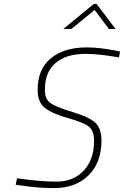

<svg xmlns="http://www.w3.org/2000/svg" viewBox="-20 -951 633 980"><path d="M415 -676Q318 -676 263.5 -629.5Q209 -583 209 -492Q209 -444 239.5 -423.5Q270 -403 351 -379Q432 -355 465 -326Q498 -297 498 -233Q498 -122 432.5 -56.5Q367 9 256 9Q171 9 90 -4L60 -8L67 -41Q185 -24 270 -24Q355 -24 407.5 -80.5Q460 -137 460 -232Q460 -282 435 -303.5Q410 -325 329.5 -347.5Q249 -370 210.5 -399Q172 -428 172 -492Q172 -598 239.5 -653.5Q307 -709 422 -709Q488 -709 568 -693L593 -688L587 -658Q485 -676 415 -676ZM303 -803 459 -931H473L570 -803H536L463 -900L344 -803Z"/></svg>

Font: TitilliumWebThinItalic
Style: Thin Italic
Weight: 200
Italic angle: -13°
Version: Version 1.001;PS 57.000;hotconv 1.0.70;makeotf.lib2.5.55311